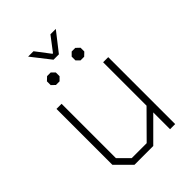

<svg xmlns="http://www.w3.org/2000/svg" viewBox="-230 -904 1010 1010"><g transform="rotate(-45 275.0 -399.0)"><path d="M80 -82V-498H118V-94L177 -35H288L427 -175V-498H465V0H427V-125L302 0H162ZM169 -798H209L270 -718H274L335 -798H375L292 -692H252ZM147 -608V-636L167 -655H194L213 -636V-608L194 -589H167ZM331 -608V-636L350 -655H377L397 -636V-608L377 -589H350Z"/></g></svg>

Font: Chakra Petch ExtraLight
Style: Regular
Weight: 275
Designer: Katatrad Aksorn Co.,Ltd.
Foundry: Cadson Demak Co.,Ltd.
Version: Version 1.000; ttfautohint (v1.6)